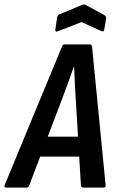

<svg xmlns="http://www.w3.org/2000/svg" viewBox="-49 -858 530 878"><path d="M-20 0Q-32 0 -28 -11L234 -644Q238 -655 247 -655H360Q371 -655 372 -644L434 -11Q436 0 423 0H333Q322 0 321 -11L297 -411Q295 -446 293 -481.5Q291 -517 290 -552H288Q276 -517 263.5 -482Q251 -447 237 -411L85 -11Q82 0 72 0ZM117 -142 150 -233H324L329 -142ZM215 -715Q210 -712 206.5 -714.5Q203 -717 204 -722L212 -778Q214 -784 215.5 -787Q217 -790 222 -792L327 -836Q335 -840 342 -836L428 -789Q438 -783 436 -773L428 -724Q426 -710 414 -716L324 -757Z"/></svg>

Font: Sofia Sans Condensed
Style: Bold Italic
Weight: 700
Italic angle: -9°
Version: Version 4.100